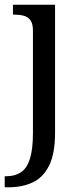

<svg xmlns="http://www.w3.org/2000/svg" viewBox="-32 -556 352 816"><path d="M-12 240V193H-5Q31 193 56.5 176.5Q82 160 95 119.5Q108 79 108 9V-426Q108 -456 97 -470.5Q86 -485 67.5 -489.5Q49 -494 27 -494H23V-536H202V8Q202 97 176.5 148Q151 199 106.5 219.5Q62 240 4 240Z"/></svg>

Font: Noto Serif Bengali
Style: Regular
Weight: 400
Designer: Juan Bruce, Universal Thirst, Indian Type Foundry and the Monotype Design Team.
Foundry: Monotype Imaging Inc.
Version: Version 2.003